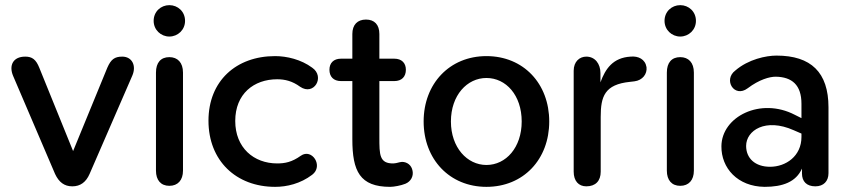

<svg xmlns="http://www.w3.org/2000/svg" viewBox="-20 -716 3295 746"><path d="M261 8C292 8 314 -8 328 -40L494 -422C511 -461 493 -496 455 -496C425 -496 411 -485 397 -453L264 -129L133 -452C120 -485 105 -496 78 -496C30 -496 14 -461 31 -421L194 -40C209 -8 230 8 261 8Z M638 6C671 6 691 -16 691 -53V-434C691 -473 670 -494 638 -494C605 -494 586 -473 586 -434V-53C586 -16 605 6 638 6ZM638 -574C671 -574 699 -600 699 -635C699 -671 671 -696 638 -696C605 -696 577 -671 577 -635C577 -600 605 -574 638 -574Z M1049 10C1094 10 1147 -2 1193 -37C1238 -71 1192 -141 1149 -111C1114 -86 1087 -81 1057 -81C966 -81 894 -142 894 -246C894 -351 966 -408 1057 -408C1087 -408 1116 -401 1146 -379C1200 -342 1244 -418 1193 -453C1150 -485 1094 -498 1049 -498C897 -498 790 -401 790 -247C790 -92 897 10 1049 10Z M1496 10C1510 10 1538 5 1555 -2C1577 -11 1587 -32 1583 -52C1579 -75 1561 -87 1542 -87C1529 -86 1524 -82 1509 -81C1454 -80 1454 -115 1454 -182V-401H1512C1541 -401 1557 -418 1557 -445C1557 -471 1541 -488 1512 -488H1454V-584C1454 -620 1435 -640 1402 -640C1369 -640 1349 -620 1349 -584V-488H1305C1276 -488 1260 -471 1260 -445C1260 -418 1276 -401 1305 -401H1349V-175C1349 -51 1378 10 1496 10Z M1870 10C2014 10 2114 -97 2114 -244C2114 -391 2014 -498 1870 -498C1727 -498 1626 -391 1626 -244C1626 -97 1727 10 1870 10ZM1870 -75C1795 -75 1732 -143 1732 -244C1732 -346 1795 -413 1870 -413C1946 -413 2007 -346 2007 -244C2007 -143 1946 -75 1870 -75Z M2258 8C2294 8 2314 -13 2314 -49V-262C2314 -341 2329 -388 2428 -398L2445 -400C2477 -404 2495 -429 2492 -455C2487 -486 2460 -499 2430 -496C2362 -492 2332 -449 2313 -396V-432C2313 -468 2292 -496 2258 -496C2232 -496 2209 -477 2209 -441V-49C2209 -13 2228 8 2258 8Z M2623 6C2656 6 2676 -16 2676 -53V-434C2676 -473 2655 -494 2623 -494C2590 -494 2571 -473 2571 -434V-53C2571 -16 2590 6 2623 6ZM2623 -574C2656 -574 2684 -600 2684 -635C2684 -671 2656 -696 2623 -696C2590 -696 2562 -671 2562 -635C2562 -600 2590 -574 2623 -574Z M2951 10C3021 10 3073 -9 3096 -61V-42C3096 -11 3114 8 3148 8C3180 8 3199 -12 3199 -43V-299C3199 -435 3131 -500 2997 -500C2957 -500 2888 -486 2837 -442C2789 -406 2833 -334 2885 -373C2930 -407 2970 -418 2994 -418C3057 -417 3094 -386 3094 -313V-257L3068 -270C2935 -339 2784 -263 2783 -148C2782 -63 2846 9 2951 10ZM2879 -149C2879 -209 2954 -259 3064 -210L3094 -197V-184C3094 -109 3033 -68 2972 -68C2914 -68 2879 -101 2879 -149Z"/></svg>

Font: SN Pro Medium
Style: Regular
Weight: 500
Designer: Tobias Whetton
Foundry: Supernotes
Version: Version 1.003;Glyphs 3.3 (3324)